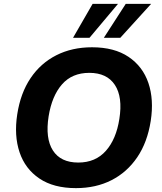

<svg xmlns="http://www.w3.org/2000/svg" viewBox="-20 -960 835 991"><path d="M69 -370Q86 -480 138 -557Q190 -634 271 -675Q352 -716 455 -716Q570 -716 643.5 -666.5Q717 -617 746 -531.5Q775 -446 758 -336Q741 -226 688.5 -148.5Q636 -71 555.5 -30Q475 11 372 11Q257 11 183.5 -38.5Q110 -88 81 -174Q52 -260 69 -370ZM231 -360Q213 -246 253 -183.5Q293 -121 384 -121Q473 -121 526.5 -181.5Q580 -242 596 -346Q614 -459 573 -521.5Q532 -584 441 -584Q352 -584 300 -524.5Q248 -465 231 -360ZM357 -765 458 -940H589L442 -765ZM516 -765 629 -940H760L601 -765Z"/></svg>

Font: Mulish ExtraBold
Style: Italic
Weight: 800
Italic angle: -9°
Designer: Vernon Adams
Foundry: Vernon Adams
Version: Version 3.603; ttfautohint (v1.8.3)